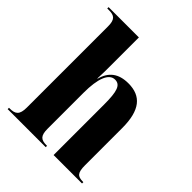

<svg xmlns="http://www.w3.org/2000/svg" viewBox="-209 -888 1017 1017"><g transform="rotate(45 299.0 -380.0)"><path d="M18 0H303V-10H299C258 -10 241 -23 241 -76V-346C241 -450 264 -513 310 -513C350 -513 362 -476 362 -378V0H575V-10H572C531 -10 518 -24 518 -80V-358C518 -492 469 -549 374 -549C301 -549 258 -516 241 -451H239C241 -486 241 -515 241 -547V-760H14V-750H27C67 -750 84 -737 84 -686V-78C84 -23 65 -10 23 -10H18Z"/></g></svg>

Font: Noto Serif Display Condensed ExtraBold
Style: Regular
Weight: 800
Width: 3
Designer: Monotype Design Team
Foundry: Monotype Imaging Inc.
Version: Version 2.009